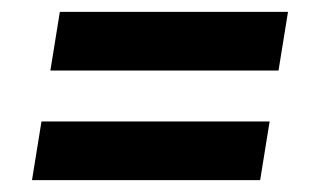

<svg xmlns="http://www.w3.org/2000/svg" viewBox="-20 -502 540 324"><path d="M450 -383H65L81 -482H466ZM34 -198 50 -297H435L419 -198Z"/></svg>

Font: Iosevka SS04 Extrabold
Style: Italic
Weight: 800
Italic angle: -9°
Monospace: yes
Designer: Belleve Invis
Foundry: Belleve Invis
Version: Version 19.0.0; ttfautohint (v1.8.4)